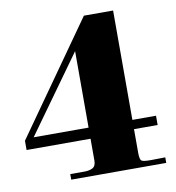

<svg xmlns="http://www.w3.org/2000/svg" viewBox="-77 -746 746 816"><g transform="rotate(-10 295.5 -338.5)"><path d="M276 -157H0V-197L339 -677H465V-205H567V-165H465V-63Q465 -33 473.5 -28Q482 -23 512 -23L575 -24V0H165V-24H220Q244 -23 260 -30.5Q276 -38 276 -62ZM276 -205V-535L39 -205Z"/></g></svg>

Font: Fette UNZ Fraktur
Style: Regular
Weight: 900
Foundry: UNZ1 Extensions by Catfonts.de
Version: Version 0.000 2012 initial release